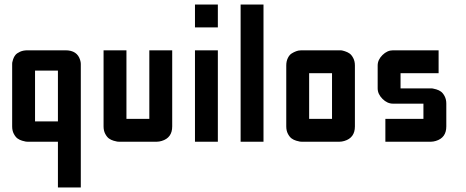

<svg xmlns="http://www.w3.org/2000/svg" viewBox="-20 -620 2039 840"><path d="M333.5 -340.8V200.2H233.4V0H100.1Q97.2 0 92.8 -0.5Q88.4 -1 76.9 -4.4Q65.4 -7.8 56.6 -14.2Q47.9 -20.5 40.5 -34.4Q33.2 -48.3 33.2 -66.9V-340.8Q33.2 -343.3 33.7 -347.2Q34.2 -351.1 37.6 -361.3Q41 -371.6 47.4 -379.4Q53.7 -387.2 67.6 -393.6Q81.5 -399.9 100.1 -399.9H266.6Q317.9 -399.9 330.6 -357.4Q333.5 -348.1 333.5 -340.8ZM233.4 -311H133.3V-88.9H233.4Z M633.3 -100.1V-399.9H733.4V-66.9Q733.4 -17.1 687.5 -3.4Q675.8 0 666.5 0H500Q497.1 0 492.7 -0.5Q488.3 -1 476.8 -4.4Q465.3 -7.8 456.5 -14.2Q447.8 -20.5 440.4 -34.4Q433.1 -48.3 433.1 -66.9V-399.9H533.2V-100.1Z M833 0V-399.9H933.1V0ZM833 -500V-600.1H933.1V-500Z M1032.7 -600.1H1132.8V0H1032.7Z M1232.4 -66.9V-333.5Q1232.4 -352.1 1239.3 -366Q1246.1 -379.9 1255.9 -386Q1265.6 -392.1 1275.6 -395.8Q1285.6 -399.4 1292.5 -399.4L1299.3 -399.9H1465.8Q1468.8 -399.9 1473.1 -399.7Q1477.5 -399.4 1489 -395.8Q1500.5 -392.1 1509.3 -386Q1518.1 -379.9 1525.4 -366Q1532.7 -352.1 1532.7 -333.5V-66.9Q1532.7 -17.1 1486.8 -3.4Q1475.1 0 1465.8 0H1299.3Q1296.4 0 1292 -0.5Q1287.6 -1 1276.1 -4.4Q1264.6 -7.8 1255.9 -14.2Q1247.1 -20.5 1239.7 -34.4Q1232.4 -48.3 1232.4 -66.9ZM1432.6 -299.8H1332.5V-100.1H1432.6Z M1666 0V-100.1H1832.5V-166.5H1699.2Q1674.3 -166.5 1653.3 -187.5Q1632.3 -208.5 1632.3 -233.4V-333.5Q1632.3 -358.4 1653.3 -379.2Q1674.3 -399.9 1699.2 -399.9H1898.9V-299.8H1732.4V-233.4H1865.7Q1868.7 -233.4 1873 -232.9Q1877.4 -232.4 1888.9 -229Q1900.4 -225.6 1909.2 -219.2Q1918 -212.9 1925.3 -199Q1932.6 -185.1 1932.6 -166.5V-66.9Q1932.6 -17.1 1886.7 -3.4Q1875 0 1865.7 0Z"/></svg>

Font: Malkor
Style: Bold
Weight: 700
Version: Version 1.3